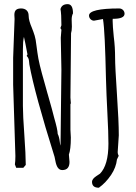

<svg xmlns="http://www.w3.org/2000/svg" viewBox="-20 -798 646 913"><path d="M544.9 -154.3C544.9 -198.2 542 -264.2 536.1 -350.1C530.3 -436.5 527.3 -494.6 527.3 -524.9C527.3 -556.6 525.4 -589.4 521 -623.5C517.6 -657.7 515.6 -683.1 515.6 -699.7C515.6 -702.6 516.1 -706.1 516.1 -708.5H517.6C553.7 -708.5 572.3 -716.3 572.3 -732.9C572.3 -746.1 561.5 -757.8 546.9 -757.8C451.2 -757.8 403.3 -746.1 403.3 -724.1C403.3 -711.4 413.6 -699.7 427.2 -699.7L469.7 -707.5C476.6 -665 480.5 -573.2 483.9 -423.8C485.4 -376 487.3 -320.8 490.7 -258.3C494.1 -196.3 495.6 -148.4 495.6 -114.7C495.6 -46.4 481.9 1 455.6 27.8L438.5 39.1C425.3 47.9 418 56.6 417.5 65.9C417.5 85 427.7 94.7 450.2 94.7C472.7 78.6 491.7 58.1 508.3 33.7C524.4 9.8 533.7 -15.6 536.1 -39.6L544.4 -57.1C541 -63 539.6 -68.4 539.6 -74.2ZM307.6 -63C313.5 -79.1 316.9 -105 316.9 -144L314.9 -181.2V-301.8L316.9 -307.1C315.9 -316.4 314.9 -328.1 314.9 -334L317.9 -640.1C320.3 -647.5 321.8 -657.7 321.8 -671.4L320.8 -704.6C320.8 -716.3 322.8 -726.6 327.1 -734.4C327.1 -764.2 318.4 -778.3 301.8 -778.3C283.2 -778.3 272 -770.5 267.6 -754.9C270.5 -740.7 272 -714.8 272 -677.7L267.1 -664.1C270 -661.1 271.5 -658.7 272 -655.8L269 -618.7L272 -466.8L268.1 -127.4C268.1 -119.6 268.1 -111.8 267.6 -105.5C266.1 -109.9 265.1 -115.2 264.6 -121.1C262.7 -139.2 258.8 -153.3 254.4 -161.1C253.9 -176.8 248 -202.1 237.8 -237.3L226.6 -280.3C223.6 -292 216.8 -315.9 206.5 -351.6V-351.1C197.3 -382.8 188.5 -418 179.2 -449.2C171.4 -478 166 -501.5 162.6 -519C159.7 -537.1 156.2 -556.2 153.8 -578.1C151.4 -601.6 147.9 -618.7 144.5 -629.9V-629.4C141.1 -640.1 137.2 -651.9 131.8 -665C121.6 -689 116.2 -707.5 116.2 -723.6C116.2 -747.1 100.1 -757.8 81.1 -757.8C62 -757.8 48.3 -752 48.3 -727.5C48.3 -721.2 49.3 -713.9 49.3 -707.5L42.5 -522.9V-395L53.2 -55.7C53.2 -42 52.2 -21 50.8 -16.1L57.1 0H90.8L102.5 -13.7C102.5 -44.9 100.1 -95.2 95.7 -156.7C91.3 -217.8 88.9 -264.2 88.9 -294.9V-562C88.9 -587.9 90.3 -607.9 93.8 -622.6C93.8 -621.1 94.2 -620.1 94.7 -618.7L101.1 -588.9C103.5 -578.1 106 -564.5 109.9 -543C109.9 -542 110.4 -540.5 110.8 -540L106.9 -532.2C113.8 -525.4 117.7 -516.6 118.2 -505.4L119.6 -491.7C136.2 -399.9 176.3 -253.4 239.7 -51.3L239.3 -52.7L243.2 -33.7C248.5 -4.4 258.8 10.7 275.9 10.7C298.8 10.7 310.5 -2 310.5 -28.3Z"/></svg>

Font: Amatic Mod Bold ONEptTWO
Style: Bold
Weight: 700
Designer: David Occhino Design
Foundry: David Occhino Design
Version: Version 1.2